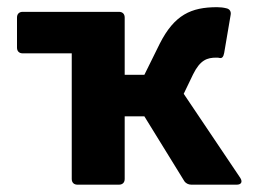

<svg xmlns="http://www.w3.org/2000/svg" viewBox="-20 -504 694 524"><path d="M481.4 -248 506.8 -300.8C526.4 -340.8 545.9 -346.7 570.3 -346.7C573.2 -346.7 577.1 -346.7 580.1 -345.7C585.9 -344.7 589.8 -348.6 591.8 -359.4L609.4 -462.9C611.3 -471.7 607.4 -479.5 597.7 -481.4C589.8 -483.4 581.1 -484.4 572.3 -484.4C502 -484.4 456.1 -463.9 416 -384.8L374 -299.8H320.3V-456.1C320.3 -465.8 314.5 -471.7 304.7 -471.7H42C32.2 -471.7 26.4 -465.8 26.4 -456.1V-374C26.4 -364.3 32.2 -358.4 42 -358.4H175.8V-15.6C175.8 -5.9 181.6 0 191.4 0H304.7C314.5 0 320.3 -5.9 320.3 -15.6V-186.5H374L482.4 -10.7C486.3 -3.9 494.1 0 502 0H626C638.7 0 642.6 -7.8 635.7 -18.6Z"/></svg>

Font: Ed Sans Neue
Style: Bold
Weight: 700
Designer: Stephen Hutchings
Version: Version 1.004;PS 001.004;hotconv 1.0.88;makeotf.lib2.5.64775